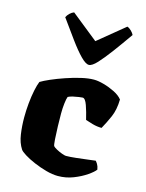

<svg xmlns="http://www.w3.org/2000/svg" viewBox="-119 -865 714 937"><g transform="rotate(15 238.0 -396.0)"><path d="M266 0Q239 0 206.5 -9Q174 -18 143.5 -31Q113 -44 91.5 -57.5Q70 -71 65 -79Q46 -108 40 -149.5Q34 -191 34 -234Q34 -269 37.5 -305.5Q41 -342 47.5 -373Q54 -404 61 -420Q77 -430 108 -443.5Q139 -457 177 -470Q215 -483 251.5 -491.5Q288 -500 316 -500Q337 -500 366 -492Q395 -484 422 -470.5Q449 -457 463 -439Q462 -387 445.5 -349.5Q429 -312 412 -282Q389 -282 366 -288.5Q343 -295 329 -300Q320 -339 309 -370Q298 -401 285 -401Q281 -401 266.5 -399Q252 -397 237 -393.5Q222 -390 213 -385Q209 -375 206 -351Q203 -327 203 -299Q203 -271 204 -234.5Q205 -198 207 -169.5Q209 -141 212 -136Q216 -131 229.5 -123.5Q243 -116 258 -110.5Q273 -105 279 -105Q299 -105 330.5 -108.5Q362 -112 389.5 -115.5Q417 -119 426 -120Q430 -116 436 -106.5Q442 -97 445 -80Q436 -67 408.5 -48Q381 -29 344 -14.5Q307 0 266 0ZM272 -563Q256 -563 230 -589.5Q204 -616 171.5 -660.5Q139 -705 101 -758Q106 -769 116 -778.5Q126 -788 137 -792L273 -683L406 -792Q417 -788 427 -778Q437 -768 441 -759Q404 -706 371 -661.5Q338 -617 313 -590Q288 -563 272 -563Z"/></g></svg>

Font: Texturina Black
Style: Regular
Weight: 900
Designer: Guillermo Torres Carreño
Foundry: Omnibus-Type
Version: Version 1.002; ttfautohint (v1.8.3)